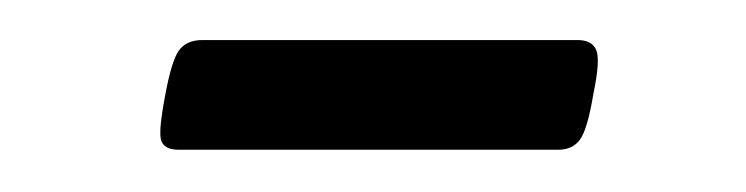

<svg xmlns="http://www.w3.org/2000/svg" viewBox="-20 -315 365 94"><path d="M67.4 -241.7Q60.1 -241.7 58.8 -246.6Q57.6 -251.5 61 -269Q64 -285.2 67.6 -290.3Q71.3 -295.4 79.1 -295.4H262.7Q270 -295.4 272 -290.3Q273.9 -285.2 270.5 -269Q267.6 -251.5 263.9 -246.6Q260.3 -241.7 253.4 -241.7Z"/></svg>

Font: Dai Banna SIL
Style: Italic
Weight: 400
Italic angle: -11°
Designer: Victor Gaultney
Foundry: SIL International
Version: Version 4.000